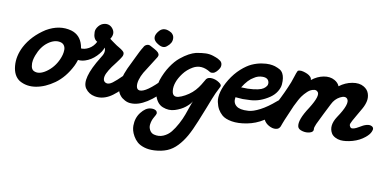

<svg xmlns="http://www.w3.org/2000/svg" viewBox="-104 -560 1922 948"><g transform="rotate(10 856.5 -86.0)"><path d="M-21 -176.8Q10.7 -236.8 76.2 -278.8Q140.1 -315.9 201.2 -298.8Q247.1 -285.2 260.5 -235.8Q273.9 -186.5 247.1 -130.9Q216.3 -69.3 168.9 -35.2Q123.5 -2.9 77.4 4.9Q31.2 12.7 -5.9 -8.8Q-37.6 -29.8 -42 -78.6Q-46.4 -127.4 -21 -176.8ZM53.2 -69.8Q79.6 -56.2 116.2 -81.5Q152.8 -106.9 171.9 -149.9Q177.2 -161.6 180.4 -174.1Q183.6 -186.5 183.6 -199Q183.6 -211.4 177.2 -220.7Q170.9 -230 158.2 -232.9Q128.9 -239.7 96.4 -216.1Q64 -192.4 46.9 -146Q42.5 -134.3 39.8 -120.8Q37.1 -107.4 39.8 -91.6Q42.5 -75.7 53.2 -69.8Z M231.9 -238.8Q240.2 -223.6 260.3 -220.5Q280.3 -217.3 302.5 -229.5Q324.7 -241.7 336.9 -266.1Q315.9 -276.9 315.9 -312Q315.9 -326.7 328.1 -341.8Q340.3 -356.9 358.9 -359.9Q384.8 -363.8 400.4 -341.6Q416 -319.3 397.9 -292Q404.3 -287.1 409.2 -283.4Q414.1 -279.8 421.1 -274.9Q428.2 -270 435.1 -265.1Q438.5 -263.2 446.8 -258.1Q455.1 -252.9 458.7 -250.7Q462.4 -248.5 467.8 -243.7Q473.1 -238.8 474.4 -235.1Q475.6 -231.4 475.1 -225.8Q474.6 -220.2 470.7 -213.9Q466.8 -206.1 448 -181.2Q429.2 -156.2 428.7 -155.8Q415 -136.2 407.5 -120.4Q399.9 -104.5 401.1 -91.3Q402.3 -78.1 415 -73.2Q428.7 -68.4 447.3 -82.3Q465.8 -96.2 492.2 -122.6Q496.1 -127 498 -128.9Q509.8 -143.6 524.4 -132.8Q537.6 -122.1 535.6 -105Q534.2 -93.3 524.9 -85Q476.6 -29.8 441.4 -11Q406.2 7.8 371.1 1Q341.3 -4.4 323.7 -28.8Q293 -72.3 367.2 -191.9Q388.2 -221.7 378.9 -242.2L377.9 -244.1Q372.1 -223.1 347.9 -198.7Q323.7 -174.3 293.9 -165Q271.5 -157.2 241 -163.8Q210.4 -170.4 199.7 -189.9Q192.4 -204.6 201.2 -219.2Q210 -233.9 231.9 -238.8Z M689.5 -374Q702.1 -363.8 703.1 -349.6Q704.1 -335.4 697.8 -324.5Q691.4 -313.5 681.6 -306.2Q660.6 -285.2 624.5 -314Q597.7 -337.4 628.4 -372.1Q651.9 -397 689.5 -374ZM565.4 -278.8Q569.8 -289.1 580.1 -293.2Q590.3 -297.4 599.6 -292Q604 -289.6 610.8 -285.9Q617.7 -282.2 622.1 -279.8Q626.5 -277.3 632.1 -273.7Q637.7 -270 640.4 -266.8Q643.1 -263.7 645 -259.8Q647 -255.9 646.2 -251.5Q645.5 -247.1 642.6 -242.2L587.4 -154.8Q576.7 -136.2 571 -116.5Q565.4 -96.7 568.4 -82Q571.3 -67.4 584.5 -65.9Q617.2 -63 692.4 -142.1Q708.5 -160.2 722.9 -155.8Q737.3 -151.4 737.8 -135.5Q738.3 -119.6 727.5 -106Q625.5 8.3 552.7 3.9Q537.6 3.9 522 -4.4Q506.3 -12.7 498.5 -22.9Q457.5 -69.3 520.5 -190.9Q525.4 -200.7 534.4 -219.7Q543.5 -238.8 550.8 -253.2Q558.1 -267.6 565.4 -278.8Z M911.1 -215.8Q864.3 -245.6 823.2 -222.2Q795.9 -206.5 777.8 -182.4Q759.8 -158.2 752.4 -137.2Q744.1 -114.3 746.1 -94Q748 -73.7 759.3 -68.8Q774.4 -61.5 810.8 -81.3Q847.2 -101.1 870.1 -132.8Q881.3 -148.4 887.9 -160.6Q894.5 -172.9 898.4 -178.2Q907.7 -189 926.8 -187Q945.8 -185.1 962.6 -173.8Q979.5 -162.6 974.1 -152.8Q963.9 -133.8 956.3 -116.9Q948.7 -100.1 943.4 -86.2Q938 -72.3 924.8 -38.3Q911.6 -4.4 896.5 32.2Q877.4 79.6 859.9 110.6Q842.3 141.6 820.1 165Q797.9 188.5 770.8 199.7Q743.7 210.9 707.5 212.9Q679.2 214.4 656.7 207.5Q634.3 200.7 621.1 189Q607.9 177.2 599.4 162.1Q590.8 147 587.6 134.3Q584.5 121.6 584.5 110.8Q584.5 71.3 606.7 43Q628.9 14.6 653.3 12.2Q668.9 10.7 678.5 15.9Q688 21 687.5 32.2Q687 36.6 677 53.5Q667 70.3 664.6 91.8Q663.1 106 670.9 119.4Q678.7 132.8 692.4 136.2Q716.8 142.6 739.3 133.1Q761.7 123.5 776.9 104.7Q792 85.9 805.9 60.1Q819.8 34.2 827.9 11.5Q835.9 -11.2 843.3 -32.5Q850.6 -53.7 853.5 -59.1Q844.7 -43.5 824 -27.1Q803.2 -10.7 773.2 -1.2Q743.2 8.3 712.4 -3.9Q695.8 -10.3 684.8 -25.6Q673.8 -41 669.9 -59.8Q666 -78.6 667 -98.1Q668 -117.7 673.3 -133.8Q687 -173.8 707.8 -205.1Q728.5 -236.3 750.7 -254.4Q772.9 -272.5 791.5 -282.5Q810.1 -292.5 827.1 -296.9Q856 -302.2 875.2 -302.7Q894.5 -303.2 912.4 -297.4Q930.2 -291.5 937.7 -287.6Q945.3 -283.7 950.2 -279.8Q959 -272.9 960.2 -262.2Q961.4 -251.5 956.3 -242.4Q951.2 -233.4 943.4 -225.1Q935.5 -216.8 926.5 -214.6Q917.5 -212.4 911.1 -215.8Z M1296.4 -128.9Q1300.8 -119.6 1301 -112.8Q1301.3 -106 1294.9 -94.5Q1288.6 -83 1269.3 -67.1Q1250 -51.3 1216.3 -29.8Q1178.7 -5.9 1135 2.4Q1091.3 10.7 1058.6 5.1Q1025.9 -0.5 1009.3 -15.1Q996.6 -26.4 988 -41Q979.5 -55.7 974.9 -77.1Q970.2 -98.6 978 -128.4Q985.8 -158.2 1006.3 -191.9Q1028.3 -227.5 1055.7 -252Q1083 -276.4 1106.9 -287.1Q1130.9 -297.9 1155.3 -301.8Q1179.7 -305.7 1195.1 -304.4Q1210.4 -303.2 1221.7 -299.8Q1238.8 -293.9 1248.3 -288.1Q1257.8 -282.2 1263.7 -271Q1268.6 -262.2 1270.8 -248.5Q1272.9 -234.9 1271.5 -217.3Q1270 -199.7 1258.5 -180.9Q1247.1 -162.1 1226.6 -147.9Q1203.6 -132.3 1180.2 -123.8Q1156.7 -115.2 1131.3 -113.8Q1106 -112.3 1093.3 -112.5Q1080.6 -112.8 1056.6 -115.2Q1051.3 -86.9 1070.3 -71.8Q1078.6 -64.9 1093 -61.8Q1107.4 -58.6 1130.9 -60.1Q1154.3 -61.5 1189 -79.6Q1223.6 -97.7 1261.7 -130.9Q1286.1 -152.8 1296.4 -128.9ZM1129.4 -225.1Q1101.6 -210 1075.7 -168Q1110.8 -166 1136.7 -169.2Q1162.6 -172.4 1175.3 -177.5Q1188 -182.6 1195.1 -190.4Q1202.1 -198.2 1203.4 -202.6Q1204.6 -207 1204.6 -211.9Q1202.1 -237.8 1171.4 -237.8Q1147.9 -237.8 1129.4 -225.1Z M1683.1 -76.2Q1722.7 -101.6 1743.2 -91.8Q1758.8 -84.5 1749 -64Q1742.7 -49.3 1724.1 -34.2Q1698.7 -13.2 1664.3 -3.4Q1629.9 6.3 1604 3.9Q1589.4 2.4 1576.2 -4.6Q1563 -11.7 1557.1 -22Q1536.1 -58.1 1567.4 -106Q1618.7 -181.6 1601.1 -203.1Q1589.8 -216.8 1564.7 -203.6Q1539.6 -190.4 1526.4 -163.1Q1518.1 -146 1499.5 -109.9Q1481 -73.7 1472.2 -54Q1463.4 -34.2 1465.3 -26.9Q1466.8 -13.2 1448.7 -7.8Q1430.7 -2.4 1410.6 -7.8Q1390.6 -13.2 1387.2 -25.9Q1378.4 -57.6 1424.3 -127Q1468.8 -197.8 1450.2 -212.9Q1443.4 -219.7 1434.1 -218.5Q1424.8 -217.3 1417 -213.6Q1409.2 -210 1400.9 -202.4Q1392.6 -194.8 1387.2 -188.5Q1381.8 -182.1 1377 -175.8Q1365.2 -159.7 1347.2 -122.1Q1329.1 -81.5 1314.9 -46.9Q1311.5 -39.1 1307.6 -28.3Q1303.7 -17.6 1302 -12.9Q1300.3 -8.3 1296.6 -4.2Q1293 0 1288.1 2Q1272 7.8 1252.9 -0.2Q1233.9 -8.3 1223.6 -22.2Q1213.4 -36.1 1219.2 -45.9Q1233.4 -66.9 1263.4 -124.5Q1293.5 -182.1 1314.9 -235.8Q1318.8 -245.6 1325.2 -266.1Q1331.5 -286.6 1335.9 -294.9Q1337.4 -298.8 1345.7 -299.8Q1354 -300.8 1364.5 -298.1Q1375 -295.4 1385.3 -290.8Q1395.5 -286.1 1402.1 -278.8Q1408.7 -271.5 1408.2 -263.2Q1436 -285.6 1467.8 -291.5Q1499.5 -297.4 1522.9 -284.2Q1541.5 -273.9 1548.3 -256.8Q1577.6 -279.3 1612.5 -285.4Q1647.5 -291.5 1670.4 -277.8Q1689.9 -266.6 1696.5 -247.6Q1703.1 -228.5 1699.2 -209.2Q1695.3 -189.9 1684.1 -169.9Q1675.3 -153.8 1660.2 -128.4Q1640.6 -95.2 1637.2 -85Q1633.8 -74.7 1644 -64.9Q1655.8 -59.6 1683.1 -76.2Z"/></g></svg>

Font: Florida Vibes
Style: Regular
Weight: 400
Italic angle: -30°
Designer: Turbologo.com
Foundry: Turbologo.com
Version: Version 1.000;hotconv 1.0.109;makeotfexe 2.5.65596